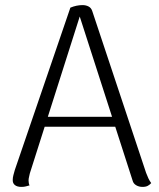

<svg xmlns="http://www.w3.org/2000/svg" viewBox="-20 -723 625 753"><path d="M304 -703Q317 -703 327.5 -697.5Q338 -692 342 -679L553 -45Q557 -34 562 -23.5Q567 -13 573 -5Q568 1 560 5.5Q552 10 539 10Q525 10 514 3.5Q503 -3 500 -15L286 -679L299 -678L97 -43Q96 -37 94 -29.5Q92 -22 92 -15Q92 -10 93 -4.5Q94 1 96 4Q89 6 81.5 8Q74 10 64 10Q47 10 38 2.5Q29 -5 30 -19Q30 -26 32.5 -36Q35 -46 38 -56L256 -693Q280 -703 304 -703ZM144 -265H456V-226H144Z"/></svg>

Font: Arima Thin Light
Style: Regular
Weight: 300
Version: Version 1.100